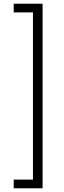

<svg xmlns="http://www.w3.org/2000/svg" viewBox="-20 -852 348 1037"><path d="M54 118H158V-785H54V-832H210V165H54Z"/></svg>

Font: Noto Sans Devanagari UI Condensed Light
Style: Regular
Weight: 300
Width: 3
Designer: Jelle Bosma - Monotype Design Team
Foundry: Monotype Imaging Inc.
Version: Version 2.004; ttfautohint (v1.8.4.7-5d5b)